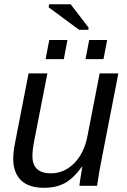

<svg xmlns="http://www.w3.org/2000/svg" viewBox="-20 -873 596 902"><path d="M365.2 -90.3Q324.7 -34.2 283.9 -12.5Q243.2 9.3 187 9.3Q114.7 9.3 78.4 -26.4Q42 -62 42 -129.4Q42 -140.1 43.2 -152.3Q44.4 -164.6 46.6 -179Q48.8 -193.4 52.2 -209.5L114.3 -528.3H202.6L141.1 -213.4Q132.3 -170.4 132.3 -140.1Q132.3 -58.6 219.7 -58.6Q260.7 -58.6 295.7 -79.8Q330.6 -101.1 355.5 -140.1Q380.4 -179.2 390.6 -232.4L448.2 -528.3H536.1L455.1 -112.8Q450.2 -89.8 445.6 -61.5Q440.9 -33.2 436 0H353Q353 -3.9 355.5 -20.5Q357.9 -37.1 361.3 -57.1Q364.7 -77.1 366.7 -90.3ZM483.4 -685.1 466.3 -595.2H381.8L398.9 -685.1ZM296.9 -685.1 279.8 -595.2H194.3L211.4 -685.1ZM396.5 -742.7 395 -732.9H351.6L208.5 -838.9L210.9 -853H312Z"/></svg>

Font: Arimo
Style: Italic
Weight: 400
Italic angle: -12°
Designer: Steve Matteson
Foundry: Monotype Imaging Inc.
Version: Version 1.33